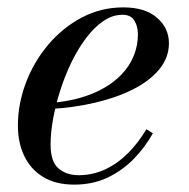

<svg xmlns="http://www.w3.org/2000/svg" viewBox="-20 -490 512 520"><path d="M181 10Q131 10 97.2 -10.5Q63.5 -31 46 -67Q28.5 -103 28.5 -150Q28.5 -208.5 50 -265.5Q71.5 -322.5 110.5 -368.8Q149.5 -415 201.5 -442.5Q253.5 -470 314 -470Q373 -470 405.2 -442Q437.5 -414 437.5 -373Q437.5 -333.5 411 -301.8Q384.5 -270 339.2 -247.5Q294 -225 237 -211.8Q180 -198.5 118.5 -195V-211.5Q159.5 -214.5 195.2 -224.5Q231 -234.5 260 -250.8Q289 -267 310 -289.2Q331 -311.5 342.2 -338.8Q353.5 -366 353.5 -397.5Q353.5 -418.5 344 -434.2Q334.5 -450 311.5 -450Q285 -450 260.2 -433.2Q235.5 -416.5 213.8 -387.8Q192 -359 174.2 -322.8Q156.5 -286.5 143.8 -247Q131 -207.5 124 -169.2Q117 -131 117 -98.5Q117 -52 138.5 -33.8Q160 -15.5 193 -15.5Q231 -15.5 264.8 -31.2Q298.5 -47 326.5 -75Q354.5 -103 376.5 -140L394 -129Q373.5 -92 342.8 -60.2Q312 -28.5 271.8 -9.2Q231.5 10 181 10Z"/></svg>

Font: Bodoni Moda 11pt Medium
Style: Italic
Weight: 500
Italic angle: -13°
Designer: Owen Earl
Foundry: indestructible type
Version: Version 2.004